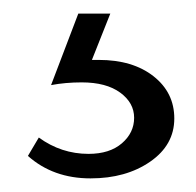

<svg xmlns="http://www.w3.org/2000/svg" viewBox="-20 -20 288 282"><path d="M236 154Q236 193 200.5 217.5Q165 242 113 242Q58 242 21 209L37 182Q70 206 110 206Q141 206 159 190.5Q177 175 177 153Q177 131 156.5 116Q136 101 100 101Q76 101 55 105L95 0H142L115 68H125Q175 68 205.5 92Q236 116 236 154Z"/></svg>

Font: Ysabeau Semilight
Style: Regular
Weight: 300
Designer: Christian Thalmann (Catharsis Fonts)
Version: Version 0.003